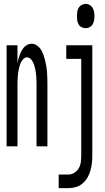

<svg xmlns="http://www.w3.org/2000/svg" viewBox="-20 -753 540 988"><path d="M421 -608Q410 -608 400 -613Q390 -618 384.5 -627.5Q379 -637 377.5 -648Q376 -659 376 -670Q376 -681 377.5 -692Q379 -703 384.5 -712.5Q390 -722 400 -727.5Q410 -733 421 -733Q432 -733 441.5 -727.5Q451 -722 456.5 -712.5Q462 -703 464 -692Q466 -681 466 -670Q466 -659 464 -648Q462 -637 456.5 -627.5Q451 -618 441.5 -613Q432 -608 421 -608ZM14 0V-520H70V-429Q72 -440 75 -450.5Q78 -461 82 -471.5Q86 -482 91.5 -492Q97 -502 104 -510Q111 -518 121.5 -523Q132 -528 143 -528Q157 -528 170.5 -518.5Q184 -509 191.5 -496.5Q199 -484 204 -469.5Q209 -455 212.5 -440.5Q216 -426 218.5 -411Q221 -396 222 -380.5Q223 -365 223.5 -350Q224 -335 224 -320V0H168V-320Q168 -330 167.5 -340Q167 -350 166.5 -359.5Q166 -369 164.5 -379Q163 -389 161 -398.5Q159 -408 156 -417.5Q153 -427 148.5 -435.5Q144 -444 136 -451Q128 -458 119 -458Q110 -458 102 -451Q94 -444 89.5 -435.5Q85 -427 82 -417.5Q79 -408 77 -398.5Q75 -389 73.5 -379Q72 -369 71.5 -359.5Q71 -350 70.5 -340Q70 -330 70 -320V0ZM282 215V145H333Q349 145 363.5 135.5Q378 126 386 111.5Q394 97 396 80Q398 63 398 46V-450H321V-520H455V46Q455 66 453 85.5Q451 105 445.5 124Q440 143 430.5 160Q421 177 405.5 190.5Q390 204 371 209.5Q352 215 333 215Z"/></svg>

Font: HulyMono
Style: Regular
Weight: 400
Monospace: yes
Designer: Belleve Invis
Foundry: Belleve Invis
Version: Version 33.2.5; ttfautohint (v1.8.4)